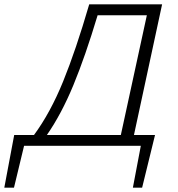

<svg xmlns="http://www.w3.org/2000/svg" viewBox="-52 -678 829 893"><path d="M609 195H566L603 0H60L13 195H-32L14 -50H106Q182 -153 241.5 -299Q301 -445 363 -658H702L571 -50H669ZM510 -50 631 -607H402Q345 -417 289.5 -282.5Q234 -148 166 -50Z"/></svg>

Font: Ysabeau Semilight
Style: Italic
Weight: 300
Italic angle: -12°
Designer: Christian Thalmann (Catharsis Fonts)
Version: Version 0.003